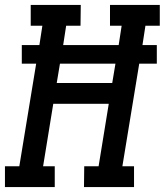

<svg xmlns="http://www.w3.org/2000/svg" viewBox="-28 -755 665 775"><path d="M-8 0V-84H50L118 -498H60V-573H131L143 -651H96V-735H298L297 -651H239L227 -573H451L463 -651H416V-735H617V-651H559L547 -573H605V-498H534L466 -84H513V0H311L312 -84H370L411 -336H187L146 -84H193V0ZM201 -420H425L438 -498H214Z"/></svg>

Font: Iosevka Etoile Medium
Style: Italic
Weight: 500
Italic angle: -9°
Designer: Belleve Invis
Foundry: Belleve Invis
Version: Version 22.1.2; ttfautohint (v1.8.4)